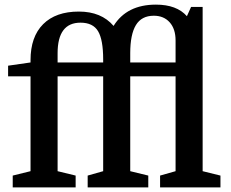

<svg xmlns="http://www.w3.org/2000/svg" viewBox="-20 -810 998 830"><path d="M654 -790Q744 -790 788 -740L806 -780H856V-70L933 -51V0H672V-51L739 -70V-480H543V-70L621 -51V0H359V-51L426 -70V-480H229V-70L307 -51V0H35V-51L112 -70V-480H15V-526L112 -540V-550Q112 -651 166.5 -705.5Q221 -760 321 -760Q418 -760 471 -698Q528 -790 654 -790ZM543 -580V-540H739V-635Q739 -685 713.5 -713.5Q688 -742 645 -742Q592 -742 567.5 -701.5Q543 -661 543 -580ZM229 -580V-540H426V-553Q426 -638 404 -675Q382 -712 328 -712Q229 -712 229 -580Z"/></svg>

Font: Domine SemiBold
Style: Regular
Weight: 600
Designer: Pablo Impallari, Rodrigo Fuenzalida, Brenda Gallo
Foundry: Pablo Impallari, Rodrigo Fuenzalida, Brenda Gallo
Version: Version 2.000